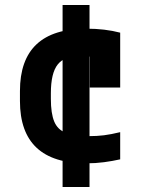

<svg xmlns="http://www.w3.org/2000/svg" viewBox="-20 -645 590 770"><path d="M231 -260V-625H339V-260ZM231 105V-260H339V105ZM327 10Q60 10 60 -240V-280Q60 -530 327 -530Q401 -530 462 -514V-294H340V-497L396 -404Q375 -412 350 -416.5Q325 -421 301 -421Q239 -421 211.5 -386.5Q184 -352 184 -271V-249Q184 -190 197.5 -157.5Q211 -125 244 -112Q277 -99 336 -99Q369 -99 397 -102.5Q425 -106 462 -115V-6Q431 1 397 5.5Q363 10 327 10Z"/></svg>

Font: M PLUS Code Latin SemiExpanded SemiBold
Style: Regular
Weight: 600
Width: 6
Designer: Coji Morishita
Foundry: UNDERFOREST DESIGN
Version: Version 1.002; ttfautohint (v1.8.3)